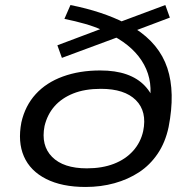

<svg xmlns="http://www.w3.org/2000/svg" viewBox="-20 -734 748 763"><path d="M320 9Q226 9 163 -23Q100 -55 75 -112.5Q50 -170 65 -248Q80 -314 122 -360Q164 -406 230 -430Q296 -454 378 -454Q439 -454 483 -438.5Q527 -423 555.5 -393Q584 -363 597 -321H573Q590 -408 552.5 -477Q515 -546 429 -592L458 -590L226 -504L208 -554L386 -621L389 -613Q357 -628 318.5 -639Q280 -650 236 -659L260 -714Q325 -701 379 -683Q433 -665 476 -643L452 -645L637 -714L655 -664L517 -612L515 -622Q613 -560 645 -463.5Q677 -367 650 -229Q637 -168 606.5 -123Q576 -78 532.5 -49.5Q489 -21 435 -6Q381 9 320 9ZM325 -65Q386 -65 432.5 -83Q479 -101 509 -134.5Q539 -168 549 -213Q565 -291 520 -336Q475 -381 381 -381Q317 -381 271 -362.5Q225 -344 196.5 -311.5Q168 -279 157 -233Q142 -156 187 -110.5Q232 -65 325 -65Z"/></svg>

Font: Nunito Sans 10pt Expanded
Style: Italic
Weight: 400
Width: 7
Italic angle: -9°
Designer: Vernon Adams
Foundry: Vernon Adams
Version: Version 3.101;gftools[0.9.27]